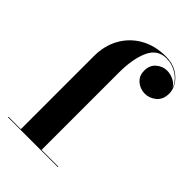

<svg xmlns="http://www.w3.org/2000/svg" viewBox="-225 -851 943 943"><g transform="rotate(45 246.5 -380.0)"><path d="M15 -3.5H101V-511.5Q101 -583 132.2 -639.2Q163.5 -695.5 220 -727.8Q276.5 -760 352 -760Q397 -760 428.5 -741.8Q460 -723.5 476.5 -696.5Q493 -669.5 493 -643Q493 -601 466.8 -579Q440.5 -557 408.5 -557Q390 -557 371 -565.2Q352 -573.5 339 -590.8Q326 -608 326 -635.5Q326 -673 350.8 -694Q375.5 -715 405.5 -715Q429 -715 451.2 -704.2Q473.5 -693.5 484.5 -673.5Q472.5 -709 437.5 -732.2Q402.5 -755.5 361 -755.5Q299 -755.5 272 -695.5Q245 -635.5 245 -540V-3.5H361.5V0H15Z"/></g></svg>

Font: Bodoni* 48
Style: Bold
Weight: 700
Version: Version 2.2